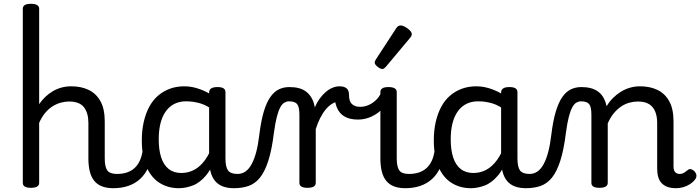

<svg xmlns="http://www.w3.org/2000/svg" viewBox="-20 -973 3684 1010"><path d="M576 17Q542 17 517 7.5Q492 -2 476 -21.5Q460 -41 452.5 -70.5Q445 -100 445 -140V-326Q445 -379 421.5 -409Q398 -439 343 -439Q322 -439 300 -433Q278 -427 257 -414Q236 -401 218 -379.5Q200 -358 186 -327V-11Q186 2 175 8.5Q164 15 143 15Q121 15 110.5 8.5Q100 2 100 -11V-927Q100 -940 110.5 -946.5Q121 -953 143 -953Q164 -953 175 -946.5Q186 -940 186 -927V-425Q200 -446 218.5 -463.5Q237 -481 258.5 -493.5Q280 -506 304 -512.5Q328 -519 355 -519Q407 -519 446.5 -500Q486 -481 508.5 -440.5Q531 -400 531 -334V-140Q531 -95 544.5 -76.5Q558 -58 595 -58Q609 -58 616 -46.5Q623 -35 621.5 -20.5Q620 -6 609 5.5Q598 17 576 17Z M576 17Q562 17 555.5 5.5Q549 -6 550.5 -20.5Q552 -35 563 -46.5Q574 -58 595 -58Q625 -58 648.5 -66Q672 -74 689 -90Q706 -106 716.5 -130Q727 -154 731 -186Q733 -201 746 -205.5Q759 -210 771.5 -205.5Q784 -201 782 -186Q778 -133 761 -94.5Q744 -56 717 -31.5Q690 -7 654.5 5Q619 17 576 17Z M921 17Q864 17 820 -10.5Q776 -38 751 -94Q726 -150 726 -235Q726 -287 736 -331Q746 -375 764.5 -410Q783 -445 810.5 -469Q838 -493 873 -506Q908 -519 950 -519Q991 -519 1034 -503Q1077 -487 1111 -461V-386Q1071 -418 1034.5 -429Q998 -440 959 -440Q933 -440 910.5 -432Q888 -424 870.5 -408Q853 -392 840.5 -368Q828 -344 821.5 -312Q815 -280 815 -239Q815 -184 828 -144.5Q841 -105 867.5 -84Q894 -63 934 -63Q970 -63 1001.5 -79.5Q1033 -96 1059.5 -132.5Q1086 -169 1105 -229L1121 -168Q1098 -91 1064.5 -51Q1031 -11 993.5 3Q956 17 921 17ZM1211 17Q1177 17 1152 7.5Q1127 -2 1111 -21.5Q1095 -41 1087.5 -70.5Q1080 -100 1080 -140V-486Q1080 -501 1091 -508Q1102 -515 1124 -515Q1145 -515 1155.5 -508.5Q1166 -502 1166 -488V-140Q1166 -95 1179.5 -76.5Q1193 -58 1230 -58Q1239 -58 1243.5 -46.5Q1248 -35 1246.5 -20.5Q1245 -6 1236.5 5.5Q1228 17 1211 17Z M1211 17Q1202 17 1198 5.5Q1194 -6 1196 -20.5Q1198 -35 1206 -46.5Q1214 -58 1229 -58Q1253 -58 1271.5 -71Q1290 -84 1304 -110Q1318 -136 1328 -174Q1338 -212 1344 -263Q1353 -337 1367.5 -385.5Q1382 -434 1402 -462.5Q1422 -491 1447 -503Q1472 -515 1502 -515Q1511 -515 1515.5 -503.5Q1520 -492 1519.5 -477.5Q1519 -463 1514 -451.5Q1509 -440 1500 -440Q1488 -440 1476.5 -433.5Q1465 -427 1455 -409.5Q1445 -392 1436.5 -359.5Q1428 -327 1421 -275Q1410 -185 1391.5 -127.5Q1373 -70 1347.5 -38.5Q1322 -7 1288 5Q1254 17 1211 17Z M1597 15Q1576 15 1565.5 8.5Q1555 2 1555 -11V-369Q1555 -411 1543 -425.5Q1531 -440 1500 -440Q1485 -440 1478 -451.5Q1471 -463 1471 -477.5Q1471 -492 1479 -503.5Q1487 -515 1502 -515Q1531 -515 1553 -509Q1575 -503 1591.5 -490Q1608 -477 1619 -458Q1630 -439 1635 -413L1636 -408Q1647 -434 1662 -454.5Q1677 -475 1694 -489.5Q1711 -504 1729.5 -511.5Q1748 -519 1766 -519Q1785 -519 1794.5 -507Q1804 -495 1804 -479Q1804 -463 1794.5 -451Q1785 -439 1766 -439Q1748 -439 1729.5 -428.5Q1711 -418 1694.5 -398.5Q1678 -379 1664.5 -352.5Q1651 -326 1641 -294V-11Q1641 2 1630 8.5Q1619 15 1597 15Z M1863 -344Q1820 -344 1792.5 -360Q1765 -376 1752 -407.5Q1739 -439 1739 -484L1766 -519Q1790 -519 1803 -508.5Q1816 -498 1816 -473Q1816 -457 1819.5 -445.5Q1823 -434 1830.5 -426.5Q1838 -419 1849 -415Q1860 -411 1875 -411Q1900 -411 1923.5 -422.5Q1947 -434 1964.5 -453.5Q1982 -473 1989 -498Q1992 -506 2003 -503Q2014 -500 2024 -490.5Q2034 -481 2031 -471Q2022 -435 1996.5 -406Q1971 -377 1936 -360.5Q1901 -344 1863 -344Z M2112 17Q2078 17 2053 7.5Q2028 -2 2012 -21.5Q1996 -41 1988.5 -70.5Q1981 -100 1981 -140V-489Q1981 -502 1991.5 -508.5Q2002 -515 2023 -515Q2045 -515 2056 -508.5Q2067 -502 2067 -489V-140Q2067 -95 2080.5 -76.5Q2094 -58 2131 -58Q2145 -58 2152 -46.5Q2159 -35 2157.5 -20.5Q2156 -6 2145 5.5Q2134 17 2112 17Z M2112 17Q2098 17 2091.5 5.5Q2085 -6 2086.5 -20.5Q2088 -35 2099 -46.5Q2110 -58 2131 -58Q2161 -58 2184.5 -66Q2208 -74 2225 -90Q2242 -106 2252.5 -130Q2263 -154 2267 -186Q2269 -201 2282 -205.5Q2295 -210 2307.5 -205.5Q2320 -201 2318 -186Q2314 -133 2297 -94.5Q2280 -56 2253 -31.5Q2226 -7 2190.5 5Q2155 17 2112 17Z M1992 -610Q1981 -610 1966 -622Q1951 -634 1951 -644Q1951 -647 1952 -650Q1953 -653 1957 -660L2064 -824Q2069 -832 2074.5 -835.5Q2080 -839 2088 -839Q2098 -839 2111.5 -831.5Q2125 -824 2135.5 -813.5Q2146 -803 2146 -794Q2146 -787 2143.5 -782.5Q2141 -778 2134 -770L2011 -623Q1999 -610 1992 -610Z M2457 17Q2400 17 2356 -10.5Q2312 -38 2287 -94Q2262 -150 2262 -235Q2262 -287 2272 -331Q2282 -375 2300.5 -410Q2319 -445 2346.5 -469Q2374 -493 2409 -506Q2444 -519 2486 -519Q2527 -519 2570 -503Q2613 -487 2647 -461V-386Q2607 -418 2570.5 -429Q2534 -440 2495 -440Q2469 -440 2446.5 -432Q2424 -424 2406.5 -408Q2389 -392 2376.5 -368Q2364 -344 2357.5 -312Q2351 -280 2351 -239Q2351 -184 2364 -144.5Q2377 -105 2403.5 -84Q2430 -63 2470 -63Q2506 -63 2537.5 -79.5Q2569 -96 2595.5 -132.5Q2622 -169 2641 -229L2657 -168Q2634 -91 2600.5 -51Q2567 -11 2529.5 3Q2492 17 2457 17ZM2747 17Q2713 17 2688 7.5Q2663 -2 2647 -21.5Q2631 -41 2623.5 -70.5Q2616 -100 2616 -140V-486Q2616 -501 2627 -508Q2638 -515 2660 -515Q2681 -515 2691.5 -508.5Q2702 -502 2702 -488V-140Q2702 -95 2715.5 -76.5Q2729 -58 2766 -58Q2775 -58 2779.5 -46.5Q2784 -35 2782.5 -20.5Q2781 -6 2772.5 5.5Q2764 17 2747 17Z M2747 17Q2738 17 2734 5.5Q2730 -6 2732 -20.5Q2734 -35 2742 -46.5Q2750 -58 2765 -58Q2789 -58 2807.5 -71Q2826 -84 2840 -110Q2854 -136 2864 -174Q2874 -212 2880 -263Q2889 -337 2903.5 -385.5Q2918 -434 2938 -462.5Q2958 -491 2983 -503Q3008 -515 3038 -515Q3047 -515 3051.5 -503.5Q3056 -492 3055.5 -477.5Q3055 -463 3050 -451.5Q3045 -440 3036 -440Q3024 -440 3012.5 -433.5Q3001 -427 2991 -409.5Q2981 -392 2972.5 -359.5Q2964 -327 2957 -275Q2946 -185 2927.5 -127.5Q2909 -70 2883.5 -38.5Q2858 -7 2824 5Q2790 17 2747 17Z M3133 15Q3112 15 3101.5 8.5Q3091 2 3091 -11V-369Q3091 -411 3079 -425.5Q3067 -440 3036 -440Q3021 -440 3014 -451.5Q3007 -463 3007 -477.5Q3007 -492 3015 -503.5Q3023 -515 3038 -515Q3065 -515 3086.5 -509.5Q3108 -504 3124.5 -492.5Q3141 -481 3152 -463.5Q3163 -446 3169 -422L3171 -414Q3185 -438 3204 -457Q3223 -476 3245.5 -490Q3268 -504 3293.5 -511.5Q3319 -519 3347 -519Q3399 -519 3438.5 -500Q3478 -481 3500.5 -440.5Q3523 -400 3523 -334V-96Q3523 -83 3527 -74.5Q3531 -66 3538.5 -62Q3546 -58 3555 -58Q3564 -58 3571.5 -61Q3579 -64 3586 -69.5Q3593 -75 3600 -80Q3608 -86 3618 -82Q3628 -78 3635 -70Q3643 -60 3643.5 -50Q3644 -40 3638 -31Q3627 -16 3610.5 -5Q3594 6 3575 11.5Q3556 17 3536 17Q3510 17 3491 10Q3472 3 3460 -10Q3448 -23 3442.5 -42.5Q3437 -62 3437 -86V-326Q3437 -361 3426.5 -386.5Q3416 -412 3394 -425.5Q3372 -439 3335 -439Q3314 -439 3291.5 -433Q3269 -427 3248.5 -413.5Q3228 -400 3209.5 -378Q3191 -356 3177 -324V-11Q3177 2 3166 8.5Q3155 15 3133 15Z"/></svg>

Font: Playwrite US Modern
Style: Regular
Weight: 400
Designer: Veronika Burian, José Scaglione
Foundry: TypeTogether
Version: Version 1.002